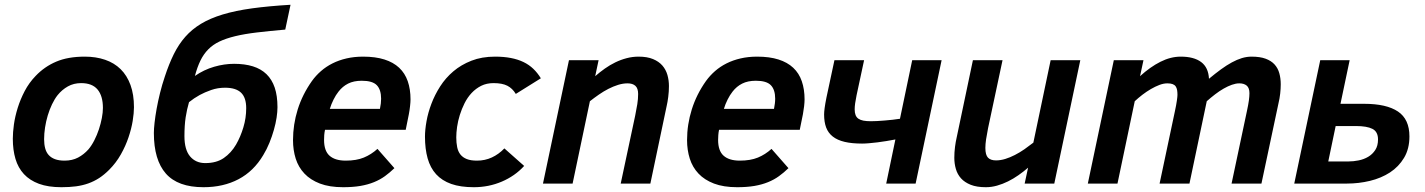

<svg xmlns="http://www.w3.org/2000/svg" viewBox="-20 -762 5915 797"><path d="M33.2 -186Q33.2 -212.4 37.8 -245.6Q42.5 -278.8 53.5 -314.2Q64.5 -349.6 82.5 -384Q100.6 -418.5 127.9 -446.8Q164.6 -485.4 213.4 -506.1Q262.2 -526.9 332 -526.9Q378.4 -526.9 416.3 -513.9Q454.1 -501 480.7 -474.9Q507.3 -448.7 521.7 -409.2Q536.1 -369.6 536.1 -316.9Q536.1 -293 530.8 -260Q525.4 -227.1 513.4 -191.7Q501.5 -156.2 481.7 -121.1Q461.9 -85.9 433.1 -57.1Q412.6 -36.6 391.6 -22.9Q370.6 -9.3 346.7 -0.7Q322.8 7.8 295.4 11.5Q268.1 15.1 234.9 15.1Q180.2 15.1 141.8 1Q103.5 -13.2 79.3 -39.3Q55.2 -65.4 44.2 -102.5Q33.2 -139.6 33.2 -186ZM163.1 -184.1Q163.1 -163.1 167.5 -146.5Q171.9 -129.9 181.9 -118.7Q191.9 -107.4 208.3 -101.3Q224.6 -95.2 248 -95.2Q279.8 -95.2 304 -107.9Q328.1 -120.6 347.2 -142.1Q360.4 -157.7 371.6 -179.7Q382.8 -201.7 390.6 -225.3Q398.4 -249 402.8 -272.2Q407.2 -295.4 407.2 -314Q407.2 -363.8 385 -390.4Q362.8 -417 316.9 -417Q286.1 -417 261.7 -403.3Q237.3 -389.6 219.2 -367.2Q206.5 -351.1 196 -329.1Q185.5 -307.1 178.2 -282.7Q170.9 -258.3 167 -232.9Q163.1 -207.5 163.1 -184.1Z M789.1 -446.8Q826.7 -472.7 868.9 -484.9Q911.1 -497.1 951.7 -497.1Q996.1 -497.1 1029.8 -486.6Q1063.5 -476.1 1086.2 -454.1Q1108.9 -432.1 1120.4 -398.2Q1131.8 -364.3 1131.8 -316.9Q1131.8 -298.3 1128.2 -273.9Q1124.5 -249.5 1116.9 -222.9Q1109.4 -196.3 1098.4 -169.2Q1087.4 -142.1 1072.8 -118.2Q1033.2 -51.3 970.2 -18.1Q907.2 15.1 824.7 15.1Q718.3 15.1 668.5 -41.5Q618.7 -98.1 618.7 -210Q618.7 -226.6 621.6 -252.7Q624.5 -278.8 630.1 -310.1Q635.7 -341.3 644.3 -376Q652.8 -410.6 664.1 -443.8Q681.2 -496.1 701.4 -537.1Q721.7 -578.1 749.3 -609.4Q776.9 -640.6 814.5 -663.3Q852.1 -686 904.5 -701.9Q957 -717.8 1026.1 -727.3Q1095.2 -736.8 1186 -742.2L1164.1 -639.2Q1097.2 -633.3 1045.9 -627.2Q994.6 -621.1 956.3 -611.8Q918 -602.5 890.9 -589.6Q863.8 -576.7 844.5 -557.1Q825.2 -537.6 812 -510.5Q798.8 -483.4 789.1 -446.8ZM764.6 -337.9Q755.9 -308.6 750.7 -275.1Q745.6 -241.7 745.6 -196.8Q745.6 -140.6 769 -112.8Q792.5 -85 832 -85Q878.4 -85 908.9 -106Q939.5 -127 960 -162.1Q978.5 -194.3 990.2 -233.2Q1002 -272 1002 -313Q1002 -356.9 980.5 -377.4Q959 -397.9 914.1 -397.9Q883.8 -397.9 856.7 -388.4Q829.6 -378.9 809.1 -367.7Q785.2 -354.5 764.6 -337.9Z M1329.1 -223.1Q1326.7 -211.9 1325.9 -200.9Q1325.2 -189.9 1325.2 -181.2Q1325.2 -135.7 1348.1 -115.5Q1371.1 -95.2 1415 -95.2Q1459.5 -95.2 1490.2 -107.9Q1521 -120.6 1546.9 -144L1617.2 -64Q1598.1 -45.4 1577.9 -30.8Q1557.6 -16.1 1532.5 -5.9Q1507.3 4.4 1476.1 9.8Q1444.8 15.1 1404.3 15.1Q1347.7 15.1 1308.1 0Q1268.6 -15.1 1243.7 -41.5Q1218.8 -67.9 1207.5 -103.5Q1196.3 -139.2 1196.3 -180.2Q1196.3 -245.1 1215.8 -307.6Q1235.4 -370.1 1274.9 -425.8Q1291 -448.2 1312.3 -466.8Q1333.5 -485.4 1360.1 -498.8Q1386.7 -512.2 1418.5 -519.5Q1450.2 -526.9 1487.3 -526.9Q1538.6 -526.9 1575.7 -515.1Q1612.8 -503.4 1637 -480.7Q1661.1 -458 1672.6 -424.8Q1684.1 -391.6 1684.1 -349.1Q1684.1 -338.4 1682.1 -321Q1680.2 -303.7 1677.2 -288.1L1664.1 -223.1ZM1557.1 -310.1Q1559.6 -322.3 1560.8 -332.3Q1562 -342.3 1562 -352.1Q1562 -389.6 1544.2 -408.2Q1526.4 -426.8 1481.9 -426.8Q1448.2 -426.8 1425 -415Q1401.9 -403.3 1385.3 -381.8Q1374 -367.7 1364.5 -348.6Q1355 -329.6 1349.1 -310.1Z M2155.8 -73.2Q2136.7 -52.2 2113.3 -35.9Q2089.8 -19.5 2063 -8.1Q2036.1 3.4 2006.8 9.3Q1977.5 15.1 1946.8 15.1Q1891.6 15.1 1853 1.5Q1814.5 -12.2 1790.3 -38.8Q1766.1 -65.4 1755.1 -104.7Q1744.1 -144 1744.1 -194.8Q1744.1 -223.1 1750.5 -258.8Q1756.8 -294.4 1770.8 -331.3Q1784.7 -368.2 1807.1 -403.3Q1829.6 -438.5 1861.8 -465.8Q1894 -493.2 1937 -510Q1980 -526.9 2035.2 -526.9Q2071.8 -526.9 2100.8 -521.2Q2129.9 -515.6 2153.1 -504.4Q2176.3 -493.2 2193.8 -476.3Q2211.4 -459.5 2225.1 -437L2121.1 -372.1Q2107.4 -395 2086.2 -406Q2064.9 -417 2028.8 -417Q2000 -417 1977.5 -405.8Q1955.1 -394.5 1937.7 -376Q1920.4 -357.4 1908.4 -333.5Q1896.5 -309.6 1888.7 -284.7Q1880.9 -259.8 1877.4 -235.4Q1874 -210.9 1874 -191.9Q1874 -169.4 1877.7 -151.4Q1881.3 -133.3 1891.1 -120.8Q1900.9 -108.4 1917.5 -101.8Q1934.1 -95.2 1960 -95.2Q1993.2 -95.2 2021.7 -108.4Q2050.3 -121.6 2073.7 -146Z M2556.6 0 2616.7 -282.2Q2622.1 -308.6 2625.5 -329.8Q2628.9 -351.1 2628.9 -372.1Q2628.9 -395.5 2617.4 -405.8Q2606 -416 2585 -416Q2565.9 -416 2545.7 -409.7Q2525.4 -403.3 2505.4 -393.1Q2485.4 -382.8 2466.1 -369.4Q2446.8 -356 2428.7 -341.8L2356.9 0H2233.9L2341.8 -512.2H2464.8L2450.7 -445.8Q2469.7 -462.4 2490.7 -477.3Q2511.7 -492.2 2534.4 -503.2Q2557.1 -514.2 2581.3 -520.5Q2605.5 -526.9 2630.9 -526.9Q2666.5 -526.9 2690.7 -516.8Q2714.8 -506.8 2729.5 -490Q2744.1 -473.1 2750.5 -450.9Q2756.8 -428.7 2756.8 -404.8Q2756.8 -382.3 2753.9 -359.9Q2751 -337.4 2747.6 -323.2L2679.7 0Z M2964.8 -223.1Q2962.4 -211.9 2961.7 -200.9Q2960.9 -189.9 2960.9 -181.2Q2960.9 -135.7 2983.9 -115.5Q3006.8 -95.2 3050.8 -95.2Q3095.2 -95.2 3126 -107.9Q3156.7 -120.6 3182.6 -144L3252.9 -64Q3233.9 -45.4 3213.6 -30.8Q3193.4 -16.1 3168.2 -5.9Q3143.1 4.4 3111.8 9.8Q3080.6 15.1 3040 15.1Q2983.4 15.1 2943.8 0Q2904.3 -15.1 2879.4 -41.5Q2854.5 -67.9 2843.3 -103.5Q2832 -139.2 2832 -180.2Q2832 -245.1 2851.6 -307.6Q2871.1 -370.1 2910.6 -425.8Q2926.8 -448.2 2948 -466.8Q2969.2 -485.4 2995.8 -498.8Q3022.5 -512.2 3054.2 -519.5Q3085.9 -526.9 3123 -526.9Q3174.3 -526.9 3211.4 -515.1Q3248.5 -503.4 3272.7 -480.7Q3296.9 -458 3308.3 -424.8Q3319.8 -391.6 3319.8 -349.1Q3319.8 -338.4 3317.9 -321Q3315.9 -303.7 3313 -288.1L3299.8 -223.1ZM3192.9 -310.1Q3195.3 -322.3 3196.5 -332.3Q3197.8 -342.3 3197.8 -352.1Q3197.8 -389.6 3179.9 -408.2Q3162.1 -426.8 3117.7 -426.8Q3084 -426.8 3060.8 -415Q3037.6 -403.3 3021 -381.8Q3009.8 -367.7 3000.2 -348.6Q2990.7 -329.6 2984.9 -310.1Z M3443.8 -512.2H3566.9L3535.6 -366.2Q3531.7 -347.7 3529.8 -333.5Q3527.8 -319.3 3527.8 -308.1Q3527.8 -293.9 3531.5 -284.4Q3535.2 -274.9 3543.2 -269.3Q3551.3 -263.7 3564 -261.2Q3576.7 -258.8 3594.7 -258.8Q3605.5 -258.8 3620.4 -259.5Q3635.3 -260.3 3651.9 -261.7Q3668.5 -263.2 3685.1 -264.9Q3701.7 -266.6 3715.8 -269L3766.6 -512.2H3888.7L3780.8 0H3658.7L3696.8 -183.1Q3678.7 -179.7 3659.7 -176.5Q3640.6 -173.3 3622.6 -171.1Q3604.5 -168.9 3588.1 -167.5Q3571.8 -166 3558.6 -166Q3516.1 -166 3486.1 -173.1Q3456.1 -180.2 3437 -195.1Q3418 -210 3409.4 -232.7Q3400.9 -255.4 3400.9 -287.1Q3400.9 -296.9 3403.1 -313.7Q3405.3 -330.6 3410.6 -356.9Z M4141.6 -512.2 4081.5 -230Q4076.2 -203.6 4073.2 -183.3Q4070.3 -163.1 4070.3 -147.9Q4070.3 -118.7 4081.3 -107.4Q4092.3 -96.2 4114.3 -96.2Q4133.3 -96.2 4153.1 -102.3Q4172.9 -108.4 4192.9 -118.7Q4212.9 -128.9 4232.2 -142.3Q4251.5 -155.8 4269.5 -169.9L4341.3 -512.2H4464.4L4356.4 0H4233.4L4247.6 -65.9Q4228.5 -49.3 4207.5 -34.7Q4186.5 -20 4164.3 -9Q4142.1 2 4118.9 8.5Q4095.7 15.1 4072.3 15.1Q4034.7 15.1 4009.5 5.1Q3984.4 -4.9 3969.2 -21.7Q3954.1 -38.6 3947.8 -60.8Q3941.4 -83 3941.4 -106.9Q3941.4 -129.9 3944.3 -152.3Q3947.3 -174.8 3950.7 -189L4018.6 -512.2Z M5092.3 0 5156.2 -301.8Q5161.6 -326.7 5164.1 -344.5Q5166.5 -362.3 5166.5 -375Q5166.5 -397 5155.3 -406.5Q5144 -416 5124.5 -416Q5110.4 -416 5093.8 -410.2Q5077.1 -404.3 5059.6 -394.3Q5042 -384.3 5024.2 -370.6Q5006.3 -356.9 4989.3 -341.8L4917.5 0H4793.5L4857.4 -301.8Q4862.8 -326.7 4865.2 -344Q4867.7 -361.3 4867.7 -368.2Q4867.7 -379.4 4866.2 -388.2Q4864.7 -397 4860.4 -403.3Q4856 -409.7 4847.7 -412.8Q4839.4 -416 4825.7 -416Q4810.1 -416 4792.7 -409.4Q4775.4 -402.8 4757.3 -392.3Q4739.3 -381.8 4722.2 -368.7Q4705.1 -355.5 4690.4 -341.8L4618.7 0H4495.6L4603.5 -512.2H4726.6L4712.4 -445.8Q4754.9 -484.4 4797.1 -505.6Q4839.4 -526.9 4881.3 -526.9Q4936 -526.9 4966.1 -504.4Q4996.1 -481.9 4998.5 -435.1Q5024.9 -457 5048.3 -474.1Q5071.8 -491.2 5093.3 -502.9Q5114.7 -514.6 5135 -520.8Q5155.3 -526.9 5175.3 -526.9Q5210.4 -526.9 5233.6 -518.3Q5256.8 -509.8 5270.8 -494.4Q5284.7 -479 5290.5 -458Q5296.4 -437 5296.4 -412.1Q5296.4 -394 5294.2 -373.8Q5292 -353.5 5286.6 -331.1L5216.3 0Z M5544.4 -331.1H5642.6Q5735.4 -331.1 5783 -299.1Q5830.6 -267.1 5830.6 -195.8Q5830.6 -144 5808.3 -106.9Q5786.1 -69.8 5749.8 -46.1Q5713.4 -22.5 5666.7 -11.2Q5620.1 0 5571.3 0H5352.5L5460.4 -512.2H5582.5ZM5577.6 -91.8Q5598.1 -91.8 5619.9 -96.2Q5641.6 -100.6 5659.4 -111.1Q5677.2 -121.6 5688.7 -139.2Q5700.2 -156.7 5700.2 -183.1Q5700.2 -215.3 5677 -227.1Q5653.8 -238.8 5608.4 -238.8H5524.4L5493.7 -91.8Z"/></svg>

Font: Clear Sans
Style: Bold Italic
Weight: 700
Italic angle: -12°
Foundry: Intel Corporation
Version: Version 1.00